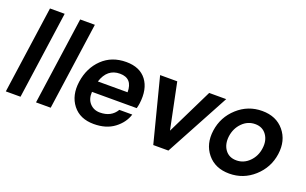

<svg xmlns="http://www.w3.org/2000/svg" viewBox="-86 -1145 2468 1548"><g transform="rotate(20 1148.0 -371.5)"><path d="M20 0 126 -750H252L146 0Z M279 0 385 -750H511L405 0Z M1067 -277Q1065 -261 1058 -234H674Q670 -172 703.5 -135.5Q737 -99 790 -99Q887 -99 931 -173H1042Q1019 -99 950 -47Q881 5 775 5Q656 5 594 -74.5Q532 -154 549 -275Q567 -399 648 -477Q729 -555 853 -555Q970 -555 1027 -480Q1084 -405 1067 -277ZM837 -449Q728 -449 690 -329H945Q945 -449 837 -449Z M1711 -549 1415 0H1285L1144 -549H1291L1372 -155L1565 -549Z M2149.5 -74.5Q2059 7 1938 7Q1817 7 1750 -74.5Q1683 -156 1700 -276Q1717 -396 1807 -477.5Q1897 -559 2018 -559Q2139 -559 2206.5 -477.5Q2274 -396 2257 -276Q2240 -156 2149.5 -74.5ZM1956 -113Q2019 -113 2066 -160Q2113 -207 2122 -276Q2132 -345 2098 -392.5Q2064 -440 2001 -440Q1937 -440 1890.5 -393Q1844 -346 1834 -276Q1825 -206 1858.5 -159.5Q1892 -113 1956 -113Z"/></g></svg>

Font: Oakes Grotesk
Style: Bold Italic
Weight: 600
Italic angle: -8°
Designer: Samuel Oakes
Foundry: Samuel Oakes
Version: Version 1.000;PS 001.000;hotconv 1.0.88;makeotf.lib2.5.64775